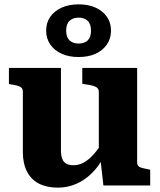

<svg xmlns="http://www.w3.org/2000/svg" viewBox="-20 -852 734 882"><path d="M260 -540V-161Q260 -139 265.5 -123.5Q271 -108 284 -100.5Q297 -93 318 -93Q342 -93 365 -105.5Q388 -118 411.5 -144.5Q435 -171 459 -212L457 -132Q434 -88 401.5 -56Q369 -24 329.5 -7Q290 10 246 10Q195 10 159 -8.5Q123 -27 104 -64Q85 -101 85 -153V-431Q85 -447 72.5 -453.5Q60 -460 33 -464L21 -466V-540ZM610 -540V-106Q610 -95 616 -89Q622 -83 634 -80Q646 -77 663 -74L670 -72V0H455L441 -124L434 -130V-431Q434 -447 418 -454Q402 -461 376 -464L358 -467V-540ZM284 -711Q284 -681 299.5 -666.5Q315 -652 341 -652Q368 -652 383 -666.5Q398 -681 398 -711Q398 -742 382.5 -756.5Q367 -771 341 -771Q315 -771 299.5 -756.5Q284 -742 284 -711ZM490 -711Q490 -675 471 -647.5Q452 -620 419 -605Q386 -590 341 -590Q297 -590 263.5 -605Q230 -620 211 -647.5Q192 -675 192 -711Q192 -748 211 -775Q230 -802 263.5 -817Q297 -832 341 -832Q386 -832 419 -817Q452 -802 471 -775Q490 -748 490 -711Z"/></svg>

Font: Roboto Serif
Style: Bold
Weight: 700
Designer: Greg Gazdowicz
Foundry: Commercial Type
Version: Version 1.008